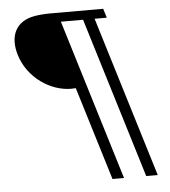

<svg xmlns="http://www.w3.org/2000/svg" viewBox="-54 -716 780 879"><g transform="rotate(-5 335.5 -277.0)"><path d="M275.5 -315 296.2 -316 427.4 113H480.4L254.7 -625H356.7L582.4 113H635.4L409.7 -625H465.7L452.9 -667H210.9C184.2 -667 160 -665.2 138.1 -661.5C49.8 -646.7 17.9 -578.7 45 -490C77.2 -384.6 179.1 -315 275.5 -315Z"/></g></svg>

Font: Din Kursivschrift
Style: LeftEng
Weight: 400
Version: Version 1.089